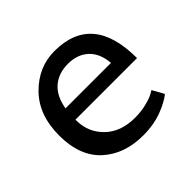

<svg xmlns="http://www.w3.org/2000/svg" viewBox="-132 -660 818 818"><g transform="rotate(-45 277.5 -251.0)"><path d="M301 10Q188 10 117.5 -54.5Q47 -119 47 -243Q47 -367 119 -439.5Q191 -512 287 -512Q515 -512 515 -242H144V-237Q144 -166 194 -117Q244 -68 330 -68Q367 -68 400 -76.5Q433 -85 448 -94L462 -102L491 -50Q488 -48 482.5 -43.5Q477 -39 459 -29Q441 -19 420 -11Q367 10 301 10ZM148 -306H422Q417 -368 381.5 -400.5Q346 -433 289.5 -433Q233 -433 196 -401.5Q159 -370 148 -306Z"/></g></svg>

Font: Belgrano
Style: Regular
Weight: 400
Designer: Daniel Hernandez
Foundry: Daniel Hernndez
Version: Version 1.003